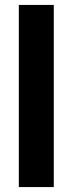

<svg xmlns="http://www.w3.org/2000/svg" viewBox="-20 -760 296 780"><path d="M56.5 0V-740H198.5V0Z"/></svg>

Font: Encode Sans Condensed
Style: Bold
Weight: 700
Width: 3
Designer: Multiple Designers
Foundry: Impallari Type
Version: Version 3.000; ttfautohint (v1.8.3) -l 8 -r 50 -G 200 -x 14 